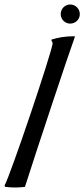

<svg xmlns="http://www.w3.org/2000/svg" viewBox="-93 -831 375 854"><path d="M240 -667 238 -670C192 -669 171 -665 136 -655V-649C139 -647 141 -642 141 -637C135 -591 -43 -62 -73 -5L-70 0C-55 2 -40 3 -27 3C-1 3 18 0 18 0C65 -148 215 -600 240 -667ZM177 -768C177 -745 196 -726 219 -726C243 -726 262 -745 262 -768C262 -792 243 -811 219 -811C196 -811 177 -792 177 -768Z"/></svg>

Font: Romanesco
Style: Regular
Weight: 400
Designer: Astigmatic (AOETI)
Foundry: Astigmatic (AOETI)
Version: Version 1.000